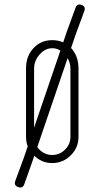

<svg xmlns="http://www.w3.org/2000/svg" viewBox="-20 -715 440 856"><path d="M131 -23Q96 -56 96 -105V-409Q96 -467 131 -502Q163 -536 213 -536Q262 -536 296 -502Q330 -466 330 -409V-105Q330 -57 296 -23Q261 12 213 12Q164 12 131 -23ZM132 -355V-354V-105Q132 -72 156 -48Q180 -24 213 -24Q246 -24 270 -48Q294 -72 294 -105V-409Q294 -444 269.5 -472Q245 -500 213 -500Q181 -500 156.5 -472Q132 -444 132 -409ZM318 -563 125 3 88 107Q81 126 61 119Q41 112 48 92L86 -11L279 -577L317 -681Q324 -700 344 -693Q363 -686 356 -666Z"/></svg>

Font: Aaram
Style: Regular
Weight: 400
Designer: Tharique Azeez
Foundry: Tharique Azeez
Version: Version 1.7